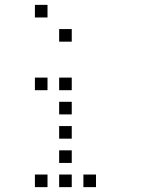

<svg xmlns="http://www.w3.org/2000/svg" viewBox="-20 -796 640 792"><path d="M125 -776Q124 -776 124 -776Q124 -776 124 -775V-725Q124 -724 124 -724Q124 -724 125 -724H175Q176 -724 176 -724Q176 -724 176 -725V-775Q176 -776 176 -776Q176 -776 175 -776ZM225 -676Q224 -676 224 -676Q224 -676 224 -675V-625Q224 -624 224 -624Q224 -624 225 -624H275Q276 -624 276 -624Q276 -624 276 -625V-675Q276 -676 276 -676Q276 -676 275 -676ZM125 -476Q124 -476 124 -476Q124 -476 124 -475V-425Q124 -424 124 -424Q124 -424 125 -424H175Q176 -424 176 -424Q176 -424 176 -425V-475Q176 -476 176 -476Q176 -476 175 -476ZM225 -476Q224 -476 224 -476Q224 -476 224 -475V-425Q224 -424 224 -424Q224 -424 225 -424H275Q276 -424 276 -424Q276 -424 276 -425V-475Q276 -476 276 -476Q276 -476 275 -476ZM225 -376Q224 -376 224 -376Q224 -376 224 -375V-325Q224 -324 224 -324Q224 -324 225 -324H275Q276 -324 276 -324Q276 -324 276 -325V-375Q276 -376 276 -376Q276 -376 275 -376ZM225 -276Q224 -276 224 -276Q224 -276 224 -275V-225Q224 -224 224 -224Q224 -224 225 -224H275Q276 -224 276 -224Q276 -224 276 -225V-275Q276 -276 276 -276Q276 -276 275 -276ZM225 -176Q224 -176 224 -176Q224 -176 224 -175V-125Q224 -124 224 -124Q224 -124 225 -124H275Q276 -124 276 -124Q276 -124 276 -125V-175Q276 -176 276 -176Q276 -176 275 -176ZM125 -76Q124 -76 124 -76Q124 -76 124 -75V-25Q124 -24 124 -24Q124 -24 125 -24H175Q176 -24 176 -24Q176 -24 176 -25V-75Q176 -76 176 -76Q176 -76 175 -76ZM225 -76Q224 -76 224 -76Q224 -76 224 -75V-25Q224 -24 224 -24Q224 -24 225 -24H275Q276 -24 276 -24Q276 -24 276 -25V-75Q276 -76 276 -76Q276 -76 275 -76ZM325 -76Q324 -76 324 -76Q324 -76 324 -75V-25Q324 -24 324 -24Q324 -24 325 -24H375Q376 -24 376 -24Q376 -24 376 -25V-75Q376 -76 376 -76Q376 -76 375 -76Z"/></svg>

Font: Doto
Style: Regular
Weight: 400
Monospace: yes
Version: Version 1.000